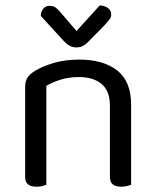

<svg xmlns="http://www.w3.org/2000/svg" viewBox="-20 -700 590 725"><path d="M395 -301Q395 -357 363.5 -383Q332 -409 279 -409Q239 -409 208 -399Q177 -389 155 -376V-2Q150 0 140 2.5Q130 5 118 5Q75 5 75 -31V-372Q75 -393 83.5 -406.5Q92 -420 113 -433Q139 -449 182 -462Q225 -475 279 -475Q370 -475 422.5 -434Q475 -393 475 -305V-2Q470 0 459.5 2.5Q449 5 438 5Q395 5 395 -31ZM269 -583 357 -680Q377 -678 388.5 -669Q400 -660 400 -646Q400 -635 393 -626Q386 -617 375 -605L312 -541Q302 -531 292 -526Q282 -521 268 -521Q254 -521 242.5 -527.5Q231 -534 219 -547L134 -640Q134 -655 143 -666.5Q152 -678 167 -678Q180 -678 188.5 -672.5Q197 -667 208 -654Z"/></svg>

Font: Baloo Da 2
Style: Regular
Weight: 400
Designer: Noopur Datye, Sulekha Rajkumar and Ek Type
Foundry: Ek Type
Version: Version 1.640;hotconv 1.0.111;makeotfexe 2.5.65597; ttfautoh